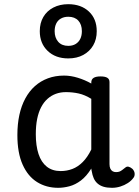

<svg xmlns="http://www.w3.org/2000/svg" viewBox="-20 -880 664 917"><path d="M258 17Q201 17 157 -10.5Q113 -38 88 -94Q63 -150 63 -235Q63 -287 72.5 -331Q82 -375 101 -410Q120 -445 147 -469Q174 -493 209 -506Q244 -519 286 -519Q318 -519 352 -508.5Q386 -498 416 -481V-486Q416 -501 427 -508Q438 -515 460 -515Q482 -515 492.5 -508.5Q503 -502 503 -488V-96Q503 -83 507 -74.5Q511 -66 518 -62Q525 -58 534 -58Q544 -58 550.5 -60.5Q557 -63 563.5 -68Q570 -73 579 -80Q586 -86 595 -83.5Q604 -81 613 -73Q622 -63 623 -52Q624 -41 619 -33Q608 -17 591 -6Q574 5 554.5 11Q535 17 515 17Q492 17 475 12Q458 7 446 -3.5Q434 -14 427.5 -29Q421 -44 418 -63Q418 -64 417 -67.5Q416 -71 416 -75Q393 -38 366.5 -18Q340 2 312 9.5Q284 17 258 17ZM151 -239Q151 -184 164 -144.5Q177 -105 203.5 -84Q230 -63 270 -63Q299 -63 325.5 -73Q352 -83 375 -106Q398 -129 416 -166V-408Q385 -427 356 -433.5Q327 -440 295 -440Q269 -440 247 -432Q225 -424 207 -408Q189 -392 176.5 -368Q164 -344 157.5 -312Q151 -280 151 -239ZM306 -601Q245 -601 207.5 -637Q170 -673 170 -731Q170 -770 187 -799Q204 -828 235 -844Q266 -860 306 -860Q367 -860 404.5 -825Q442 -790 442 -731Q442 -692 425 -663Q408 -634 377.5 -617.5Q347 -601 306 -601ZM306 -661Q327 -661 341.5 -670Q356 -679 363.5 -694.5Q371 -710 371 -731Q371 -763 354 -781.5Q337 -800 306 -800Q286 -800 271 -791.5Q256 -783 248.5 -767.5Q241 -752 241 -731Q241 -700 258 -680.5Q275 -661 306 -661Z"/></svg>

Font: Playwrite US Modern
Style: Regular
Weight: 400
Designer: Veronika Burian, José Scaglione
Foundry: TypeTogether
Version: Version 1.002